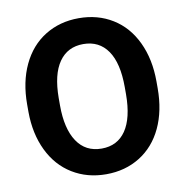

<svg xmlns="http://www.w3.org/2000/svg" viewBox="-81 -799 853 885"><g transform="rotate(-10 345.0 -356.0)"><path d="M647.5 -339.4Q647.5 -234.4 610.4 -155.3Q573.2 -76.2 504.2 -33.2Q435.1 9.8 345.7 9.8Q257.3 9.8 188 -32.7Q118.7 -75.2 80.6 -154.1Q42.5 -232.9 42 -335.4V-370.6Q42 -475.6 79.8 -555.4Q117.7 -635.3 186.8 -678Q255.9 -720.7 344.7 -720.7Q433.6 -720.7 502.7 -678Q571.8 -635.3 609.6 -555.4Q647.5 -475.6 647.5 -371.1ZM499 -371.6Q499 -483.4 459 -541.5Q418.9 -599.6 344.7 -599.6Q271 -599.6 231 -542.2Q190.9 -484.9 190.4 -374V-339.4Q190.4 -230.5 230.5 -170.4Q270.5 -110.4 345.7 -110.4Q419.4 -110.4 459 -168.2Q498.5 -226.1 499 -336.9Z"/></g></svg>

Font: Shabnam FD
Style: Bold
Weight: 700
Foundry: DejaVu fonts team - Redesigned by Saber Rastikerdar - Based on Vazir font
Version: Version 5.00;October 20, 2019;FontCreator 12.0.0.2547 64-bit